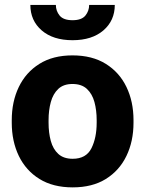

<svg xmlns="http://www.w3.org/2000/svg" viewBox="-20 -768 603 797"><path d="M28.8 -258.8V-269Q28.8 -346.2 58.1 -407Q87.4 -467.8 143.6 -502.9Q199.7 -538.1 280.8 -538.1Q362.8 -538.1 419.2 -502.9Q475.6 -467.8 504.9 -407Q534.2 -346.2 534.2 -269V-258.8Q534.2 -181.6 504.9 -120.8Q475.6 -60.1 419.4 -25.1Q363.3 9.8 281.7 9.8Q200.2 9.8 143.8 -25.1Q87.4 -60.1 58.1 -120.8Q28.8 -181.6 28.8 -258.8ZM181.6 -269V-258.8Q181.6 -216.8 190.9 -182.9Q200.2 -148.9 222.2 -128.9Q244.1 -108.9 281.7 -108.9Q337.4 -108.9 359.4 -152.3Q381.3 -195.8 381.3 -258.8V-269Q381.3 -310.1 372.1 -344.2Q362.8 -378.4 340.8 -398.9Q318.8 -419.4 280.8 -419.4Q243.7 -419.4 221.9 -398.9Q200.2 -378.4 190.9 -344.2Q181.6 -310.1 181.6 -269ZM350.1 -747.6H456.5Q456.5 -682.6 409.2 -641.8Q361.8 -601.1 281.2 -601.1Q200.2 -601.1 153.1 -641.8Q106 -682.6 106 -747.6H211.9Q211.9 -722.7 227.5 -703.4Q243.2 -684.1 281.2 -684.1Q318.8 -684.1 334.5 -703.4Q350.1 -722.7 350.1 -747.6Z"/></svg>

Font: Vazirmatn UI FD ExtraBold
Style: Regular
Weight: 800
Designer: Saber Rastikerdar
Foundry: Saber Rastikerdar
Version: Version 33.003